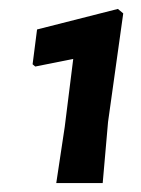

<svg xmlns="http://www.w3.org/2000/svg" viewBox="-20 -726 315 430"><path d="M244 -706 256 -696 222 -453 210 -316H106L125 -442L144 -594L59 -577L53 -582L63 -660Z"/></svg>

Font: Alegreya Sans SC
Style: Bold Italic
Weight: 700
Italic angle: -7°
Designer: Juan Pablo del Peral
Foundry: Huerta Tipografica
Version: Version 2.007